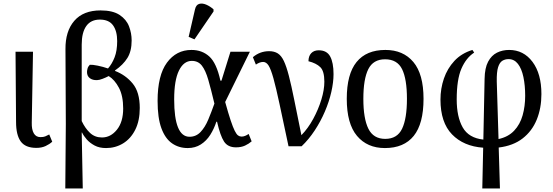

<svg xmlns="http://www.w3.org/2000/svg" viewBox="-20 -829 3133 1088"><path d="M186 9Q124 9 97.5 -27.5Q71 -64 71 -138L68 -536H167L160 -134Q159 -95 171.5 -73.5Q184 -52 209 -52Q226 -52 236 -56Q246 -60 259 -67L276 -26Q261 -12 238.5 -1.5Q216 9 186 9Z M350 239 353 -126 351 -550Q350 -652 401 -711Q452 -770 550 -770Q619 -770 657.5 -744.5Q696 -719 711 -680Q726 -641 726 -600Q726 -539 702 -500.5Q678 -462 632 -430V-427Q692 -404 732 -355.5Q772 -307 772 -217Q772 -145 746.5 -94Q721 -43 677.5 -16.5Q634 10 581 10Q543 10 516 -4.5Q489 -19 471.5 -39Q454 -59 445 -78H443L449 239ZM558 -50Q607 -50 642.5 -94Q678 -138 678 -214Q678 -286 654 -331.5Q630 -377 596 -398Q581 -390 561.5 -382.5Q542 -375 530 -375Q505 -374 489 -386Q473 -398 473 -421Q473 -429 476 -440.5Q479 -452 489 -462Q504 -463 533.5 -457Q563 -451 592 -441Q615 -467 629.5 -504.5Q644 -542 644 -596Q644 -653 620.5 -685.5Q597 -718 546 -718Q495 -718 469 -681.5Q443 -645 443 -576V-143Q463 -101 490.5 -75.5Q518 -50 558 -50Z M1044 10Q993 10 954.5 -17Q916 -44 894.5 -102.5Q873 -161 873 -257Q873 -402 926 -474Q979 -546 1065 -546Q1125 -546 1166 -509Q1207 -472 1229 -372H1235L1286 -536H1396L1256 -251Q1274 -186 1287 -147Q1300 -108 1310 -88Q1320 -68 1329 -61.5Q1338 -55 1349 -55Q1359 -55 1369 -59Q1379 -63 1389 -70L1406 -28Q1390 -14 1368.5 -4Q1347 6 1317 6Q1271 6 1249.5 -27Q1228 -60 1210 -139H1206Q1193 -99 1171.5 -65Q1150 -31 1118 -10.5Q1086 10 1044 10ZM1054 -54Q1091 -54 1116.5 -81Q1142 -108 1160 -151Q1178 -194 1195 -242Q1176 -322 1160.5 -376Q1145 -430 1124 -457Q1103 -484 1067 -484Q1021 -484 994 -429Q967 -374 967 -266Q967 -54 1054 -54ZM1082 -606 1049 -620 1085 -776Q1091 -802 1109 -807Q1127 -812 1149 -802.5Q1171 -793 1190 -776V-764Z M1615 0Q1584 -146 1564 -239.5Q1544 -333 1529.5 -385Q1515 -437 1502 -457.5Q1489 -478 1471 -478Q1452 -478 1430 -463L1413 -505Q1453 -539 1505 -539Q1534 -539 1554 -526.5Q1574 -514 1588.5 -483.5Q1603 -453 1617 -399Q1631 -345 1647.5 -262.5Q1664 -180 1688 -63Q1726 -102 1755 -155.5Q1784 -209 1801 -264.5Q1818 -320 1818 -366Q1818 -426 1795 -448.5Q1772 -471 1728 -482Q1728 -511 1743.5 -527.5Q1759 -544 1786 -544Q1832 -544 1851 -509Q1870 -474 1870 -409Q1870 -363 1857.5 -308Q1845 -253 1821 -197Q1797 -141 1763.5 -90Q1730 -39 1689 0Z M2161 10Q2061 10 2003 -59Q1945 -128 1945 -269Q1945 -409 2000.5 -477.5Q2056 -546 2164 -546Q2265 -546 2322.5 -477.5Q2380 -409 2380 -269Q2380 -128 2324.5 -59Q2269 10 2161 10ZM2163 -42Q2231 -42 2258.5 -99.5Q2286 -157 2286 -269Q2286 -381 2258.5 -437Q2231 -493 2162 -493Q2095 -493 2067 -437Q2039 -381 2039 -269Q2039 -157 2067.5 -99.5Q2096 -42 2163 -42Z M2713 239 2718 8Q2607 0 2541.5 -67.5Q2476 -135 2476 -265Q2476 -327 2495.5 -384Q2515 -441 2555 -484Q2595 -527 2657 -546L2667 -531Q2621 -501 2594.5 -439.5Q2568 -378 2568 -265Q2568 -167 2602 -107Q2636 -47 2719 -38L2726 -382Q2727 -444 2746 -479.5Q2765 -515 2796 -530.5Q2827 -546 2865 -546Q2947 -546 2997.5 -478.5Q3048 -411 3048 -296Q3048 -216 3021.5 -151Q2995 -86 2941.5 -44.5Q2888 -3 2806 7L2813 239ZM2795 -367 2805 -41Q2860 -53 2893.5 -88.5Q2927 -124 2941.5 -175.5Q2956 -227 2956 -286Q2956 -345 2946 -392.5Q2936 -440 2915 -467Q2894 -494 2862 -494Q2842 -494 2826.5 -484.5Q2811 -475 2802.5 -448Q2794 -421 2795 -367Z"/></svg>

Font: Noto Serif SemiCondensed
Style: Regular
Weight: 400
Width: 4
Designer: Monotype Design Team
Foundry: Monotype Imaging Inc.
Version: Version 2.013